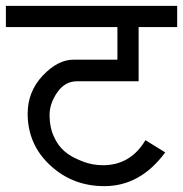

<svg xmlns="http://www.w3.org/2000/svg" viewBox="-30 -633 628 659"><path d="M64.9 -242.2Q64.9 -318.8 116.7 -373.5Q168.5 -428.2 222.2 -428.2H373V-540H-9.8V-612.8H578.1V-540H445.8V-354H233.9Q192.9 -354 166.5 -315.9Q140.1 -277.8 140.1 -237.8Q140.1 -196.8 154.8 -164.6Q168.9 -132.8 191.4 -113.8Q210.4 -97.2 240.2 -84.5Q266.1 -73.2 287.1 -69.3Q305.7 -65.9 323.2 -65.9Q418 -65.9 469.2 -151.9L537.1 -109.9Q451.7 5.9 328.1 5.9Q219.7 5.9 143.1 -64.9Q65.4 -136.2 64.9 -242.2Z"/></svg>

Font: Miedinger*
Style: Book
Weight: 400
Version: Version 001.000